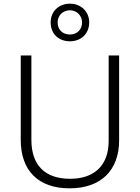

<svg xmlns="http://www.w3.org/2000/svg" viewBox="-20 -1016 762 1046"><path d="M361 -791C420 -791 466 -831 466 -894C466 -954 420 -996 361 -996C301 -996 256 -955 256 -894C256 -830 301 -791 361 -791ZM361 -828C320 -828 294 -855 294 -894C294 -932 323 -960 361 -960C397 -960 427 -932 427 -894C427 -855 400 -828 361 -828ZM629 -252V-714H572V-248C572 -118 497 -42 362 -42C225 -42 151 -116 151 -254V-714H93V-254C93 -88 187 10 359 10C531 10 629 -89 629 -252Z"/></svg>

Font: Noto Sans Kannada Light
Style: Regular
Weight: 300
Designer: Jelle Bosma - Monotype Design Team
Foundry: Monotype Imaging Inc.
Version: Version 2.005